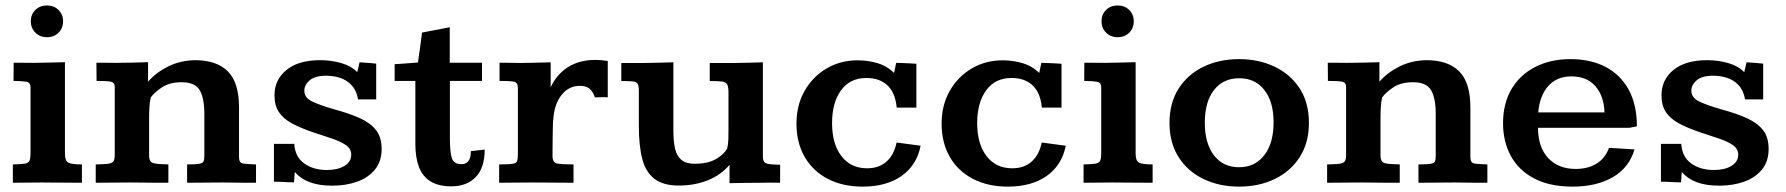

<svg xmlns="http://www.w3.org/2000/svg" viewBox="-20 -672 6567 706"><path d="M27.3 0V-67.4Q57.6 -67.9 71.3 -70.3Q85 -72.8 88.6 -81.5Q92.3 -90.3 92.3 -107.9V-350.6Q92.3 -368.7 77.6 -371.3Q63 -374 29.8 -374.5Q29.8 -391.6 30 -408.2Q30.3 -424.8 30.3 -441.4Q50.3 -441.4 69.1 -441.2Q87.9 -440.9 106 -440.9Q133.3 -441.4 161.6 -441.9Q189.9 -442.4 218.8 -443.4V-107.4Q218.8 -80.1 231.7 -73.7Q244.6 -67.4 281.2 -67.4V0Q266.1 0 245.6 -0.2Q225.1 -0.5 203.9 -0.5Q182.6 -0.5 164.3 -0.7Q146 -1 135.3 -1Q102.5 -1 78.1 -0.5Q53.7 0 27.3 0ZM152.8 -535.2Q127 -535.2 110.1 -552Q93.3 -568.8 93.3 -594.2Q93.3 -619.1 110.1 -635.5Q127 -651.9 152.8 -651.9Q178.7 -651.9 195.3 -635.3Q211.9 -618.7 211.9 -593.8Q211.9 -568.4 195.3 -551.8Q178.7 -535.2 152.8 -535.2Z M332 0Q332 -2.4 332 -12.2Q332 -22 332 -33.9Q332 -45.9 332 -55.4Q332 -64.9 332 -67.4Q362.8 -67.9 377.7 -69.8Q392.6 -71.8 397.2 -79.1Q401.9 -86.4 401.9 -102.5V-352.5Q401.9 -369.1 386.5 -371.8Q371.1 -374.5 335 -374.5Q335 -377.9 335 -393.1Q335 -408.2 334.7 -423.1Q334.5 -438 334.5 -441.4Q354 -441.4 371.8 -441.2Q389.6 -440.9 406.2 -440.9Q436.5 -440.9 465.3 -441.7Q494.1 -442.4 524.4 -443.4V-371.6Q553.7 -405.3 598.1 -427.5Q642.6 -449.7 697.3 -450.7Q776.4 -450.7 817.6 -409.7Q858.9 -368.7 858.9 -276.9V-93.8Q858.9 -72.8 874 -70.6Q889.2 -68.4 921.4 -67.4V0Q893.6 0 866.7 -0.2Q839.8 -0.5 801.3 -1Q763.7 -1 731.4 -0.5Q699.2 0 668 0V-67.4Q699.7 -67.4 712.9 -69.8Q726.1 -72.3 728.8 -79.1Q731.4 -85.9 731.4 -99.6V-253.4Q731.4 -311 714.4 -340.3Q697.3 -369.6 647.9 -369.6Q604.5 -369.6 576.7 -351.6Q548.8 -333.5 534.2 -313.5Q530.8 -297.4 529.5 -278.6Q528.3 -259.8 528.3 -238.8V-100.1Q528.3 -75.7 544.9 -71.8Q561.5 -67.9 599.1 -67.4V0Q566.9 0 536.4 -0.2Q505.9 -0.5 462.4 -1Q422.9 -1 392.6 -0.5Q362.3 0 332 0Z M1202.6 10.7Q1152.8 10.7 1119.1 -2Q1085.4 -14.6 1064 -39.6L1061 -1.5Q1042.5 -1.5 1024.2 -2.7Q1005.9 -3.9 987.3 -3.9V-143.1H1062Q1064.9 -95.2 1098.6 -71Q1132.3 -46.9 1182.1 -46.9Q1221.7 -46.9 1246.6 -62Q1271.5 -77.1 1271.5 -103.5Q1271.5 -125 1251.5 -138.7Q1231.4 -152.3 1199.2 -163.1Q1167 -173.8 1129.9 -186Q1085.4 -201.2 1054 -218Q1022.5 -234.9 1005.9 -259.3Q989.3 -283.7 989.3 -321.3Q989.3 -378.9 1033.4 -414.8Q1077.6 -450.7 1156.7 -450.7Q1198.7 -450.7 1235.4 -439.9Q1272 -429.2 1293.5 -406.7Q1294.4 -409.7 1296.4 -418.5Q1298.3 -427.2 1300.3 -435.1Q1302.2 -442.9 1302.2 -442.9Q1302.2 -442.9 1314.2 -442.1Q1326.2 -441.4 1340.8 -440.2Q1355.5 -439 1363.3 -438V-306.6H1296.4Q1290.5 -346.7 1261 -369.6Q1231.4 -392.6 1180.2 -393.6Q1138.2 -393.6 1118.7 -376.7Q1099.1 -359.9 1099.1 -338.4Q1099.1 -312.5 1128.4 -298.6Q1157.7 -284.7 1207.5 -270.5Q1263.2 -255.4 1302.5 -237.8Q1341.8 -220.2 1362.5 -193.8Q1383.3 -167.5 1383.3 -124.5Q1383.3 -78.1 1358.4 -48.1Q1333.5 -18.1 1292.5 -3.7Q1251.5 10.7 1202.6 10.7Z M1640.1 13.2Q1591.8 13.2 1562.5 -5.4Q1533.2 -23.9 1520.3 -58.6Q1507.3 -93.3 1507.3 -142.1V-374.5H1431.2V-436Q1441.4 -436.5 1462.2 -438Q1482.9 -439.5 1500 -440.9Q1517.1 -442.4 1517.1 -442.4Q1517.1 -445.8 1519.5 -461.7Q1522 -477.5 1524.7 -497.6Q1527.3 -517.6 1529.5 -533.4Q1531.7 -549.3 1531.7 -552.2L1633.8 -571.8V-441.4H1752.4V-374.5H1634.3V-161.1Q1634.3 -116.2 1640.9 -92.3Q1647.5 -68.4 1677.2 -68.4Q1693.4 -68.4 1702.4 -79.8Q1711.4 -91.3 1711.4 -116.2L1762.2 -122.1Q1762.2 -54.2 1729 -20.5Q1695.8 13.2 1640.1 13.2Z M1815.4 0V-67.4Q1851.1 -67.4 1865.2 -69.8Q1879.4 -72.3 1881.8 -80.6Q1884.3 -88.9 1884.3 -106.9V-348.6Q1884.3 -368.7 1869.9 -371.6Q1855.5 -374.5 1816.9 -374.5V-441.4Q1826.7 -441.4 1844.7 -441.2Q1862.8 -440.9 1877.9 -440.7Q1893.1 -440.4 1893.1 -440.4Q1919.9 -440.4 1947.8 -441.4Q1975.6 -442.4 2004.9 -442.9V-351.1Q2027.3 -399.4 2069.1 -425.5Q2110.8 -451.7 2169.4 -451.7Q2190.9 -451.7 2214.8 -447.8V-314Q2204.6 -314.9 2190.9 -314.7Q2177.2 -314.5 2167.5 -314Q2160.6 -335 2147.9 -345.7Q2135.3 -356.4 2112.3 -356.4Q2071.8 -356.4 2044.9 -322.8Q2018.1 -289.1 2014.6 -233.4Q2013.7 -231 2013.2 -218Q2012.7 -205.1 2012.5 -187Q2012.2 -168.9 2012 -150.1Q2011.7 -131.3 2011.7 -117.2Q2011.7 -103 2011.7 -97.7Q2011.7 -74.2 2028.6 -70.8Q2045.4 -67.4 2088.9 -67.4V0Q2052.2 0 2017.6 -0.5Q1982.9 -1 1935.1 -1Q1896 -1 1869.9 -0.5Q1843.8 0 1815.4 0Z M2476.1 10.3Q2418.9 10.3 2386.7 -14.2Q2354.5 -38.6 2341.8 -87.2Q2329.1 -135.7 2329.1 -208.5V-339.4Q2329.1 -357.4 2324.2 -364.5Q2319.3 -371.6 2305.4 -372.8Q2291.5 -374 2264.6 -374V-440.4Q2276.9 -440.4 2293.2 -440.4Q2309.6 -440.4 2324.7 -440.4Q2339.8 -440.4 2346.7 -440.4Q2374 -440.9 2400.6 -441.4Q2427.2 -441.9 2456.1 -442.9V-189.9Q2456.1 -152.3 2462.2 -125.5Q2468.3 -98.6 2485.4 -84.2Q2502.4 -69.8 2534.7 -69.8Q2580.1 -69.8 2609.6 -85.4Q2639.2 -101.1 2653.8 -125.5Q2657.7 -141.6 2658.2 -158.9Q2658.7 -176.3 2658.7 -195.3V-332.5Q2658.7 -353.5 2653.6 -362.1Q2648.4 -370.6 2633.8 -372.3Q2619.1 -374 2589.8 -374V-440.4Q2611.8 -440.4 2633.5 -440.4Q2655.3 -440.4 2681.2 -440.4Q2708 -440.9 2733.6 -441.4Q2759.3 -441.9 2785.2 -442.9V-95.2Q2785.2 -76.2 2797.6 -71.3Q2810.1 -66.4 2848.6 -66.4V0Q2829.1 -0.5 2812.5 -0.5Q2795.9 -0.5 2779.3 0Q2749.5 0 2720.2 0.5Q2690.9 1 2662.6 1.5Q2662.6 -9.8 2662.6 -23.4Q2662.6 -37.1 2662.6 -48.8Q2662.6 -60.5 2662.6 -65.9Q2629.4 -27.3 2581.3 -8.5Q2533.2 10.3 2476.1 10.3Z M3152.3 14.2Q3078.6 14.2 3023.7 -14.4Q2968.8 -43 2938.7 -95.2Q2908.7 -147.5 2908.7 -217.8Q2908.7 -285.2 2938.5 -337.6Q2968.3 -390.1 3019.3 -420.2Q3070.3 -450.2 3133.3 -450.2Q3170.9 -450.2 3206.1 -439.9Q3241.2 -429.7 3267.6 -403.8L3275.4 -440.9Q3284.7 -440.9 3298.3 -440.2Q3312 -439.5 3326.2 -439Q3340.3 -438.5 3349.6 -437.5V-276.4H3277.3Q3272 -331.5 3242.9 -358.4Q3213.9 -385.3 3166 -385.3Q3105.5 -385.3 3072.5 -339.8Q3039.6 -294.4 3039.6 -219.2Q3039.6 -142.6 3074 -97.9Q3108.4 -53.2 3168.5 -53.2Q3212.4 -53.2 3240 -78.1Q3267.6 -103 3276.9 -147.9L3365.2 -136.2Q3351.1 -64.5 3295.2 -25.1Q3239.3 14.2 3152.3 14.2Z M3686 14.2Q3612.3 14.2 3557.4 -14.4Q3502.4 -43 3472.4 -95.2Q3442.4 -147.5 3442.4 -217.8Q3442.4 -285.2 3472.2 -337.6Q3502 -390.1 3553 -420.2Q3604 -450.2 3667 -450.2Q3704.6 -450.2 3739.7 -439.9Q3774.9 -429.7 3801.3 -403.8L3809.1 -440.9Q3818.4 -440.9 3832 -440.2Q3845.7 -439.5 3859.9 -439Q3874 -438.5 3883.3 -437.5V-276.4H3811Q3805.7 -331.5 3776.6 -358.4Q3747.6 -385.3 3699.7 -385.3Q3639.2 -385.3 3606.2 -339.8Q3573.2 -294.4 3573.2 -219.2Q3573.2 -142.6 3607.7 -97.9Q3642.1 -53.2 3702.1 -53.2Q3746.1 -53.2 3773.7 -78.1Q3801.3 -103 3810.5 -147.9L3898.9 -136.2Q3884.8 -64.5 3828.9 -25.1Q3772.9 14.2 3686 14.2Z M3964.4 0V-67.4Q3994.6 -67.9 4008.3 -70.3Q4022 -72.8 4025.6 -81.5Q4029.3 -90.3 4029.3 -107.9V-350.6Q4029.3 -368.7 4014.6 -371.3Q4000 -374 3966.8 -374.5Q3966.8 -391.6 3967 -408.2Q3967.3 -424.8 3967.3 -441.4Q3987.3 -441.4 4006.1 -441.2Q4024.9 -440.9 4043 -440.9Q4070.3 -441.4 4098.6 -441.9Q4127 -442.4 4155.8 -443.4V-107.4Q4155.8 -80.1 4168.7 -73.7Q4181.6 -67.4 4218.3 -67.4V0Q4203.1 0 4182.6 -0.2Q4162.1 -0.5 4140.9 -0.5Q4119.6 -0.5 4101.3 -0.7Q4083 -1 4072.3 -1Q4039.6 -1 4015.1 -0.5Q3990.7 0 3964.4 0ZM4089.8 -535.2Q4064 -535.2 4047.1 -552Q4030.3 -568.8 4030.3 -594.2Q4030.3 -619.1 4047.1 -635.5Q4064 -651.9 4089.8 -651.9Q4115.7 -651.9 4132.3 -635.3Q4148.9 -618.7 4148.9 -593.8Q4148.9 -568.4 4132.3 -551.8Q4115.7 -535.2 4089.8 -535.2Z M4536.6 14.2Q4463.4 14.2 4405.5 -13.7Q4347.7 -41.5 4314 -94Q4280.3 -146.5 4280.3 -220.2Q4280.3 -293.5 4313.7 -345.9Q4347.2 -398.4 4405 -426.5Q4462.9 -454.6 4536.6 -454.6Q4607.9 -454.6 4666 -427.2Q4724.1 -399.9 4758.5 -347.7Q4793 -295.4 4793 -220.2Q4793 -147 4759.3 -94.5Q4725.6 -42 4667.5 -13.9Q4609.4 14.2 4536.6 14.2ZM4536.1 -57.1Q4594.7 -57.1 4628.9 -101.3Q4663.1 -145.5 4663.1 -222.2Q4663.1 -297.4 4629.4 -340.8Q4595.7 -384.3 4537.1 -384.3Q4477.5 -384.3 4443.8 -340.8Q4410.2 -297.4 4410.2 -220.7Q4410.2 -145 4443.6 -101.1Q4477.1 -57.1 4536.1 -57.1Z M4859.9 0Q4859.9 -2.4 4859.9 -12.2Q4859.9 -22 4859.9 -33.9Q4859.9 -45.9 4859.9 -55.4Q4859.9 -64.9 4859.9 -67.4Q4890.6 -67.9 4905.5 -69.8Q4920.4 -71.8 4925 -79.1Q4929.7 -86.4 4929.7 -102.5V-352.5Q4929.7 -369.1 4914.3 -371.8Q4898.9 -374.5 4862.8 -374.5Q4862.8 -377.9 4862.8 -393.1Q4862.8 -408.2 4862.5 -423.1Q4862.3 -438 4862.3 -441.4Q4881.8 -441.4 4899.7 -441.2Q4917.5 -440.9 4934.1 -440.9Q4964.4 -440.9 4993.2 -441.7Q5022 -442.4 5052.2 -443.4V-371.6Q5081.5 -405.3 5126 -427.5Q5170.4 -449.7 5225.1 -450.7Q5304.2 -450.7 5345.5 -409.7Q5386.7 -368.7 5386.7 -276.9V-93.8Q5386.7 -72.8 5401.9 -70.6Q5417 -68.4 5449.2 -67.4V0Q5421.4 0 5394.5 -0.2Q5367.7 -0.5 5329.1 -1Q5291.5 -1 5259.3 -0.5Q5227.1 0 5195.8 0V-67.4Q5227.5 -67.4 5240.7 -69.8Q5253.9 -72.3 5256.6 -79.1Q5259.3 -85.9 5259.3 -99.6V-253.4Q5259.3 -311 5242.2 -340.3Q5225.1 -369.6 5175.8 -369.6Q5132.3 -369.6 5104.5 -351.6Q5076.7 -333.5 5062 -313.5Q5058.6 -297.4 5057.4 -278.6Q5056.2 -259.8 5056.2 -238.8V-100.1Q5056.2 -75.7 5072.8 -71.8Q5089.4 -67.9 5127 -67.4V0Q5094.7 0 5064.2 -0.2Q5033.7 -0.5 4990.2 -1Q4950.7 -1 4920.4 -0.5Q4890.1 0 4859.9 0Z M5762.7 14.2Q5678.7 14.2 5621.6 -15.6Q5564.5 -45.4 5535.6 -98.4Q5506.8 -151.4 5506.8 -219.2Q5506.8 -291 5537.6 -343.8Q5568.4 -396.5 5624.5 -425.5Q5680.7 -454.6 5754.9 -454.6Q5828.6 -454.6 5883.3 -426.3Q5938 -397.9 5968.5 -342.8Q5999 -287.6 5999 -207.5L5971.7 -202.1H5635.3Q5635.7 -129.9 5673.3 -90.3Q5710.9 -50.8 5773.9 -50.8Q5818.8 -50.8 5850.6 -70.3Q5882.3 -89.8 5896.5 -128.4L5990.2 -122.6Q5970.7 -55.7 5910.9 -20.8Q5851.1 14.2 5762.7 14.2ZM5636.2 -258.8H5879.9Q5877.9 -318.8 5846.4 -355Q5814.9 -391.1 5758.3 -391.1Q5704.6 -391.1 5673.1 -355.7Q5641.6 -320.3 5636.2 -258.8Z M6302.7 10.7Q6252.9 10.7 6219.2 -2Q6185.5 -14.6 6164.1 -39.6L6161.1 -1.5Q6142.6 -1.5 6124.3 -2.7Q6106 -3.9 6087.4 -3.9V-143.1H6162.1Q6165 -95.2 6198.7 -71Q6232.4 -46.9 6282.2 -46.9Q6321.8 -46.9 6346.7 -62Q6371.6 -77.1 6371.6 -103.5Q6371.6 -125 6351.6 -138.7Q6331.5 -152.3 6299.3 -163.1Q6267.1 -173.8 6230 -186Q6185.5 -201.2 6154.1 -218Q6122.6 -234.9 6106 -259.3Q6089.4 -283.7 6089.4 -321.3Q6089.4 -378.9 6133.5 -414.8Q6177.7 -450.7 6256.8 -450.7Q6298.8 -450.7 6335.4 -439.9Q6372.1 -429.2 6393.6 -406.7Q6394.5 -409.7 6396.5 -418.5Q6398.4 -427.2 6400.4 -435.1Q6402.3 -442.9 6402.3 -442.9Q6402.3 -442.9 6414.3 -442.1Q6426.3 -441.4 6440.9 -440.2Q6455.6 -439 6463.4 -438V-306.6H6396.5Q6390.6 -346.7 6361.1 -369.6Q6331.5 -392.6 6280.3 -393.6Q6238.3 -393.6 6218.8 -376.7Q6199.2 -359.9 6199.2 -338.4Q6199.2 -312.5 6228.5 -298.6Q6257.8 -284.7 6307.6 -270.5Q6363.3 -255.4 6402.6 -237.8Q6441.9 -220.2 6462.6 -193.8Q6483.4 -167.5 6483.4 -124.5Q6483.4 -78.1 6458.5 -48.1Q6433.6 -18.1 6392.6 -3.7Q6351.6 10.7 6302.7 10.7Z"/></svg>

Font: Kameron SemiBold
Style: Regular
Weight: 600
Designer: Vernon Adams
Foundry: Vernon Adams
Version: Version 1.100